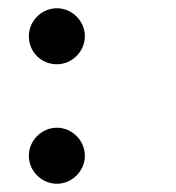

<svg xmlns="http://www.w3.org/2000/svg" viewBox="-20 -456 426 466"><path d="M118 -300C155 -300 186 -331 186 -368C186 -405 155 -436 118 -436C81 -436 50 -405 50 -368C50 -330 80 -300 118 -300ZM118 -10C155 -10 186 -41 186 -78C186 -115 155 -146 118 -146C81 -146 50 -115 50 -78C50 -41 81 -10 118 -10Z"/></svg>

Font: Logix
Style: Regular
Weight: 400
Designer: Michael Lee Finney
Version: Version 1.06